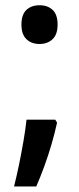

<svg xmlns="http://www.w3.org/2000/svg" viewBox="-20 -569 298 721"><path d="M187.5 -119.6 194.3 -108.4Q185.5 -68.4 173.3 -26.6Q161.1 15.1 146.5 55.2Q131.8 95.2 116.2 131.3H32.7Q43 90.8 52 46.6Q61 2.4 68.4 -40.5Q75.7 -83.5 79.6 -119.6ZM60.5 -476.6Q60.5 -514.2 79.1 -531.7Q97.7 -549.3 128.4 -549.3Q159.2 -549.3 177.7 -531.7Q196.3 -514.2 196.3 -476.6Q196.3 -439.5 177.2 -421.6Q158.2 -403.8 128.4 -403.8Q98.1 -403.8 79.3 -421.9Q60.5 -439.9 60.5 -476.6Z"/></svg>

Font: Open Sans SemiCondensed SemiBold
Style: Regular
Weight: 600
Width: 4
Designer: Monotype Design Team
Foundry: Monotype Imaging Inc.
Version: Version 3.000